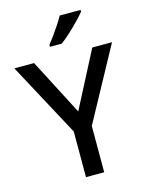

<svg xmlns="http://www.w3.org/2000/svg" viewBox="-136 -1025 857 1109"><g transform="rotate(-15 292.0 -470.5)"><path d="M292 -378 466 -714H584L346 -277V0H237V-273L0 -714H118ZM457 -931Q442 -912 414.5 -883.5Q387 -855 356.5 -827Q326 -799 301 -781H231V-793Q246 -812 265 -838Q284 -864 302 -891.5Q320 -919 332 -941H457Z"/></g></svg>

Font: Noto Sans Thai Looped Medium
Style: Regular
Weight: 500
Designer: Sasikarn Vongin, Ben Mitchell
Foundry: The Fontpad Ltd
Version: Version 1.001; ttfautohint (v1.8.4.7-5d5b)